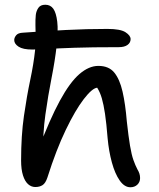

<svg xmlns="http://www.w3.org/2000/svg" viewBox="-20 -780 669 810"><path d="M116 -571Q77 -571 58.5 -583Q40 -595 40 -611Q40 -621 48 -631Q56 -641 76 -642Q171 -649 258 -653.5Q345 -658 433 -658Q488 -658 509.5 -644Q531 -630 531 -615Q531 -600 518 -590.5Q505 -581 481 -581Q365 -581 294 -578.5Q223 -576 182.5 -573.5Q142 -571 116 -571ZM129 9Q112 9 98.5 -3Q85 -15 77 -40Q69 -65 69 -103Q69 -208 81 -291Q93 -374 107.5 -442.5Q122 -511 128 -568Q131 -598 130.5 -624Q130 -650 129.5 -673.5Q129 -697 131 -717Q133 -734 142 -747Q151 -760 171 -760Q193 -760 205 -743Q217 -726 221.5 -688.5Q226 -651 219 -587Q212 -524 197.5 -451Q183 -378 171.5 -296.5Q160 -215 162 -128L140 -145Q190 -277 232.5 -355Q275 -433 315 -467.5Q355 -502 395 -502Q439 -502 462 -474Q485 -446 497 -393.5Q509 -341 515 -268Q522 -204 528.5 -165.5Q535 -127 543 -104.5Q551 -82 560 -65Q565 -57 568 -48Q571 -39 571 -29Q571 -12 559.5 -1Q548 10 530 10Q505 10 485 -18.5Q465 -47 452 -94.5Q439 -142 434 -197Q429 -260 423 -300Q417 -340 409.5 -365.5Q402 -391 390 -410Q369 -408 333.5 -362Q298 -316 257.5 -232Q217 -148 180 -31Q172 -7 159.5 1Q147 9 129 9Z"/></svg>

Font: Shantell Sans
Style: Regular
Weight: 400
Designer: Stephen Nixon, Anya Danilova, Shantell Martin
Foundry: Arrow Type
Version: Version 1.008;[ac192a2d6]